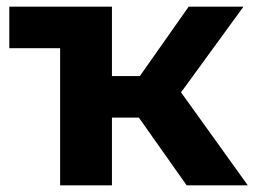

<svg xmlns="http://www.w3.org/2000/svg" viewBox="-20 -558 768 578"><path d="M542 0 398 -204H317V0H161V-413H8V-538H317V-329H401L548 -538H713L525 -280L726 0Z"/></svg>

Font: Montserrat
Style: Bold
Weight: 700
Designer: Julieta Ulanovsky
Foundry: Julieta Ulanovsky
Version: Version 9.000; ttfautohint (v1.8.4.7-5d5b)